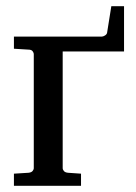

<svg xmlns="http://www.w3.org/2000/svg" viewBox="-20 -599 440 619"><path d="M182.1 -433.1V-57.1Q182.1 -52.2 186 -47.6Q189.9 -43 199.2 -42L241.2 -39.1V0H24.9V-39.1L71.8 -42Q81.1 -43 85 -47.6Q88.9 -52.2 88.9 -57.1V-423.8Q88.9 -429.2 85 -434.1Q81.1 -439 71.8 -439L24.9 -441.9V-481H308.1Q312.5 -481 318.4 -484.6Q324.2 -488.3 325.2 -493.2L338.9 -579.1H379.9V-433.1Z"/></svg>

Font: Charis SIL CyrE
Style: Regular
Weight: 400
Foundry: SIL International
Version: Version 5.000